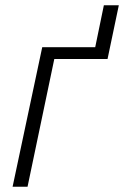

<svg xmlns="http://www.w3.org/2000/svg" viewBox="-20 -712 473 732"><path d="M28 0 141 -532H343L376 -692H433L390 -487H187L85 0Z"/></svg>

Font: Noto Sans Display Light
Style: Italic
Weight: 300
Italic angle: -12°
Designer: Monotype Design Team
Foundry: Monotype Imaging Inc.
Version: Version 2.003